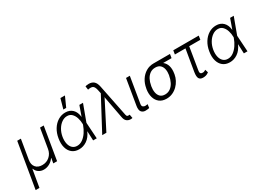

<svg xmlns="http://www.w3.org/2000/svg" viewBox="-19 -1672 3804 2782"><g transform="rotate(-30 1883.0 -280.5)"><path d="M1.8 207 127.8 -545.5H188.9L134.6 -220.2Q122.9 -148.4 159.3 -103.3Q195.7 -58.2 268.5 -58.2Q341.3 -58.2 392.2 -103.3Q443.2 -148.4 454.9 -220.2L509.6 -545.5H571L480.1 0H416.5L430.8 -82.4H426.5Q394.5 -37.3 349.1 -13.3Q303.6 10.7 256 10.3Q209.9 10.7 172.6 -13.3Q135.3 -37.3 119 -82.4H114.7L65.3 207Z M843.8 11.4Q775.2 10.7 729.9 -25.9Q684.7 -62.5 666.9 -127Q649.1 -191.4 663.4 -275.9Q676.5 -357.6 715 -419.9Q753.6 -482.2 810.2 -517.4Q866.8 -552.6 933.9 -552.6Q1007.5 -552.6 1053.4 -507.3Q1099.4 -462 1108 -378.2H1108.3L1167.6 -545.5H1228.3L1127.1 -271.3L1126.4 -268.5L1143.5 0H1083.1L1076.3 -158.4Q1038.4 -71.4 976.4 -29.5Q914.4 12.4 843.8 11.4ZM1071.4 -275.2 1071 -287.3Q1070.3 -335.6 1055.8 -383.3Q1041.2 -431.1 1010.5 -462.9Q979.8 -494.7 930.4 -494.7Q883.2 -494.7 840.4 -464.8Q797.6 -435 766.9 -383.5Q736.2 -332 725.1 -267.4Q714.8 -204.2 726 -154.1Q737.2 -104 767.9 -75.3Q798.7 -46.5 846.2 -46.5Q895.6 -46.5 938.4 -77.2Q981.2 -108 1014.4 -157.7Q1047.6 -207.4 1067.5 -263.8ZM932.9 -603.3 979.4 -768.5H1055L980.8 -603.3Z M1704.2 6.7Q1670.5 6.4 1643.3 -15.6Q1616.1 -37.6 1607.6 -91.3L1537.3 -467.7L1536.2 -450.6H1535.2L1304.7 0H1235.1L1521 -536.2L1508.2 -596.9Q1494.7 -658 1467.2 -671.7Q1439.6 -685.4 1387.1 -673.7L1378.9 -733.3Q1382.5 -735.4 1399.1 -738.6Q1415.8 -741.8 1436.4 -741.8Q1489.3 -741.8 1521.1 -713.8Q1552.9 -685.7 1566.1 -621.1L1672.6 -92.3Q1672.9 -91.3 1673.3 -88.8Q1675.4 -79.2 1681.1 -67.8Q1686.8 -56.5 1706.3 -56.8Q1709.2 -56.8 1713.4 -57Q1717.7 -57.2 1721.2 -57.9Q1726.9 -58.2 1728 -58.2L1739 3.2Q1738.3 3.2 1736.9 3.6Q1726.6 5.7 1718.8 6.7Q1710.9 7.8 1704.2 6.7Z M1948.2 -545.5H2011.7L1940.7 -118.3Q1934.7 -82.7 1950.5 -69.1Q1966.3 -55.4 1987.9 -55.4Q2000.7 -55.4 2012.6 -57.5Q2024.5 -59.7 2029.1 -61.1L2021.3 -0.4Q2012.8 1.8 1996.8 4.4Q1980.8 7.1 1957.4 7.1Q1913.7 7.1 1890.1 -22.5Q1866.5 -52.2 1877.1 -118.3Z M2124.3 -258.5 2127.1 -269.9Q2139.2 -343 2176.5 -401.5Q2213.8 -459.9 2270.8 -494.1Q2327.8 -528.4 2398.4 -528.4Q2399.9 -528.4 2401.3 -528.4H2673.7L2663 -464.1H2522.4Q2565.7 -431.1 2581.3 -376.1Q2596.9 -321 2584.5 -248.6L2583.1 -238.6Q2575.3 -192.1 2552.4 -147.7Q2529.5 -103.3 2493.6 -67.8Q2457.7 -32.3 2411.4 -11.2Q2365.1 9.9 2310.4 9.9Q2238.6 9.9 2193.2 -25.6Q2147.7 -61.1 2130 -122Q2112.2 -182.9 2124.3 -258.5ZM2208.1 -269.9 2205.3 -258.5Q2196 -204.2 2204.2 -157.7Q2212.4 -111.2 2240.8 -82.9Q2269.2 -54.7 2320.7 -54.3Q2372.9 -54.7 2410.9 -82.9Q2448.9 -111.2 2472.5 -157.7Q2496.1 -204.2 2505.3 -258.5L2508.2 -269.9Q2516.7 -321.7 2507.8 -365.9Q2498.9 -410.2 2470 -437.1Q2441.1 -464.1 2388.1 -464.1Q2336.6 -464.1 2299.4 -437.1Q2262.1 -410.2 2239.2 -365.9Q2216.3 -321.7 2208.1 -269.9Z M3167.6 -550.1 3157.3 -485.8H2970.9L2910.9 -121.1Q2904.8 -88.4 2911 -74.9Q2917.3 -61.4 2929 -58.6Q2940.7 -55.8 2951 -55.8Q2953.8 -55.8 2954.9 -55.8Q2966.6 -56.1 2980.1 -62.1Q2993.6 -68.2 3001.1 -74.2L3017 -22.7Q2989.7 -1.8 2966.1 4.1Q2942.5 9.9 2920.5 9.9Q2872.5 9.9 2854.2 -20.6Q2835.9 -51.1 2848 -126.4L2908.4 -485.8H2731.2L2741.5 -550.1Z M3365.8 11.4Q3297.2 10.7 3252 -25.9Q3206.7 -62.5 3188.9 -127Q3171.2 -191.4 3185.4 -275.9Q3198.5 -357.6 3237 -419.9Q3275.6 -482.2 3332.2 -517.4Q3388.8 -552.6 3456 -552.6Q3529.5 -552.6 3575.5 -507.3Q3621.4 -462 3630 -378.2H3630.3L3689.6 -545.5H3750.4L3649.1 -271.3L3648.4 -268.5L3665.5 0H3605.1L3598.4 -158.4Q3560.4 -71.4 3498.4 -29.5Q3436.4 12.4 3365.8 11.4ZM3593.4 -275.2 3593 -287.3Q3592.3 -335.6 3577.8 -383.3Q3563.2 -431.1 3532.5 -462.9Q3501.8 -494.7 3452.4 -494.7Q3405.2 -494.7 3362.4 -464.8Q3319.6 -435 3288.9 -383.5Q3258.2 -332 3247.2 -267.4Q3236.9 -204.2 3248 -154.1Q3259.2 -104 3290 -75.3Q3320.7 -46.5 3368.3 -46.5Q3417.6 -46.5 3460.4 -77.2Q3503.2 -108 3536.4 -157.7Q3569.6 -207.4 3589.5 -263.8Z"/></g></svg>

Font: Inter Light  BETA
Style: Italic
Weight: 300
Italic angle: 9.39999°
Designer: Rasmus Andersson
Foundry: rsms
Version: Version 3.011;git-f93a4a705